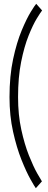

<svg xmlns="http://www.w3.org/2000/svg" viewBox="-20 -774 252 1010"><path d="M168.5 216Q162.5 208.5 140.8 170Q119 131.5 93.2 67.2Q67.5 3 48.8 -81Q30 -165 30 -263Q30 -375 49 -463.2Q68 -551.5 94.2 -614.2Q120.5 -677 142.5 -712.5Q164.5 -748 170.5 -754L201.5 -719Q194 -710 173.8 -677Q153.5 -644 130.5 -586.8Q107.5 -529.5 91.2 -448.5Q75 -367.5 75 -263Q75 -170 92 -92.2Q109 -14.5 132.2 43.8Q155.5 102 175.2 137Q195 172 200.5 180Z"/></svg>

Font: Imbue 10pt ExtraBold
Style: Regular
Weight: 800
Designer: Tyler Finck
Foundry: Etcetera Type Company
Version: Version 1.102; ttfautohint (v1.8.3)